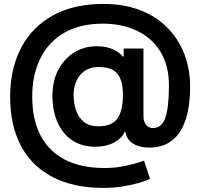

<svg xmlns="http://www.w3.org/2000/svg" viewBox="-20 -736 1002 960"><path d="M497.6 203.6Q348.6 203.6 244.4 149.9Q140.1 96.2 85.4 -5.6Q30.8 -107.4 30.8 -252Q30.8 -393.1 85.9 -497.6Q141.1 -602.1 245.4 -659.2Q349.6 -716.3 497.1 -716.3Q601.1 -716.3 681.6 -684.8Q762.2 -653.3 817.6 -596.9Q873 -540.5 901.9 -465.1Q930.7 -389.6 930.7 -302.2Q930.7 -242.2 920.9 -187.5Q911.1 -132.8 887.7 -90.1Q864.3 -47.4 824 -22.7Q783.7 2 722.7 2Q677.7 2 645.5 -18.1Q613.3 -38.1 607.4 -76.7H603.5Q591.3 -46.4 551.8 -24.4Q512.2 -2.4 456.1 -2.4Q388.7 -2.4 340.8 -34.7Q293 -66.9 267.6 -124.3Q242.2 -181.6 242.2 -256.8Q242.2 -332.5 272 -388.2Q301.8 -443.8 352.1 -474.4Q402.3 -504.9 463.4 -504.9Q512.7 -504.9 547.6 -488Q582.5 -471.2 593.3 -453.6H598.6V-493.2H697.3V-155.3Q697.3 -128.9 710 -112.3Q722.7 -95.7 745.6 -95.7Q788.6 -95.7 806.6 -147.2Q824.7 -198.7 824.7 -308.6Q824.7 -409.2 781.7 -478.3Q738.8 -547.4 664.1 -582.5Q589.4 -617.7 494.6 -617.7Q378.9 -617.7 300 -571.3Q221.2 -524.9 181.2 -442.9Q141.1 -360.8 141.1 -253.4Q141.1 -81.1 234.4 11.5Q327.6 104 503.9 104Q544.4 104 583 97.7Q621.6 91.3 652.3 82.5Q683.1 73.7 700.2 67.4L730 157.7Q708 168.9 670.9 179.4Q633.8 189.9 588.6 196.8Q543.5 203.6 497.6 203.6ZM472.7 -104.5Q540 -104.5 567.4 -144Q594.7 -183.6 594.7 -260.7Q594.7 -333.5 567.1 -367.2Q539.6 -400.9 473.6 -400.9Q414.1 -400.9 381.1 -361.3Q348.1 -321.8 348.1 -260.7Q348.1 -220.2 360.1 -184.6Q372.1 -148.9 399.2 -126.7Q426.3 -104.5 472.7 -104.5Z"/></svg>

Font: Inter Tight SemiBold
Style: Regular
Weight: 600
Designer: Rasmus Andersson
Foundry: rsms
Version: Version 3.004; ttfautohint (v1.8.4.7-5d5b)